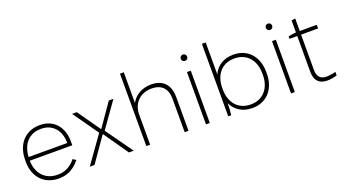

<svg xmlns="http://www.w3.org/2000/svg" viewBox="-56 -1254 3214 1793"><g transform="rotate(-20 1551.0 -357.5)"><path d="M294 5H300C384 5 453 -33 506 -102L476 -122C433 -67 375 -32 302 -32H295C176 -32 99 -116 96 -240V-244H518V-283C518 -428 431 -525 299 -525H294C151 -525 57 -421 57 -264V-245C57 -96 152 5 294 5ZM97 -280C103 -407 177 -488 291 -488H298C407 -488 479 -408 481 -288V-280Z M603 0H650L819 -242H824L992 0H1040L850 -266V-270L1027 -520H981L825 -295H821L663 -520H616L793 -270V-267Z M1165 0H1203V-302C1203 -412 1281 -489 1393 -489C1492 -489 1546 -434 1546 -331V0H1584V-335C1584 -458 1519 -526 1402 -526C1312 -526 1239 -483 1203 -415V-720H1165Z M1778 -624C1795 -624 1809 -637 1809 -656C1809 -673 1795 -687 1778 -687C1759 -687 1746 -673 1746 -656C1746 -637 1759 -624 1778 -624ZM1758 0H1796V-520H1758Z M2216 5H2222C2360 5 2454 -98 2454 -250V-270C2454 -422 2360 -525 2222 -525H2216C2124 -525 2052 -480 2017 -403V-720H1979V0H2008C2012 -23 2016 -68 2016 -113V-117C2052 -40 2124 5 2216 5ZM2212 -32C2094 -32 2017 -121 2017 -251V-269C2017 -400 2094 -488 2212 -488H2219C2337 -488 2415 -400 2415 -269V-251C2415 -120 2337 -32 2219 -32Z M2623 -624C2640 -624 2654 -637 2654 -656C2654 -673 2640 -687 2623 -687C2604 -687 2591 -673 2591 -656C2591 -637 2604 -624 2623 -624ZM2603 0H2641V-520H2603Z M2964 3C2995 3 3037 -4 3061 -13V-48C3036 -40 2995 -34 2969 -34C2910 -34 2879 -66 2879 -134V-484H3048V-520H2879V-645L2841 -639V-520C2815 -519 2782 -513 2764 -508V-484H2841V-128C2841 -42 2883 3 2964 3Z"/></g></svg>

Font: Fixel Text ExtraLight
Style: Regular
Weight: 200
Width: 4
Designer: AlfaBravo + MacPaw
Foundry: Kyrylo Tkachov, Marchela Mozhyna, Serhii Makarenko, Maria Weinstein, Zakhar Kryvoshyya
Version: Version 1.211